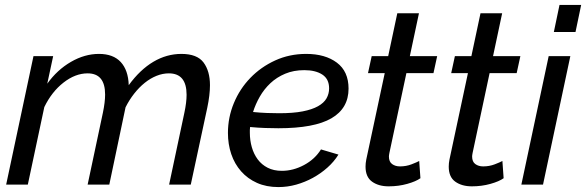

<svg xmlns="http://www.w3.org/2000/svg" viewBox="-20 -750 2381 780"><path d="M116 -522H196L172 -410Q212 -466 268 -498.5Q324 -531 382 -531Q440 -531 470.5 -498Q501 -465 503 -404Q549 -467 603 -499Q657 -531 717 -531Q781 -531 807 -496Q833 -461 833 -404Q833 -364 822 -312L755 0H667L729 -292Q738 -334 738 -365Q738 -452 666 -452Q641 -452 616 -442Q591 -432 568 -413.5Q545 -395 525 -369.5Q505 -344 490 -314L424 0H336L398 -292Q407 -335 407 -366Q407 -452 336 -452Q286 -452 238 -414.5Q190 -377 160 -315L93 0H5Z M1111 10Q1062 10 1024 -7Q986 -24 959.5 -54Q933 -84 919.5 -124Q906 -164 906 -210Q906 -273 930 -331Q954 -389 997 -433.5Q1040 -478 1098 -504.5Q1156 -531 1224 -531Q1301 -531 1348.5 -495.5Q1396 -460 1396 -390Q1396 -310 1326.5 -269.5Q1257 -229 1111 -229Q1087 -229 1057.5 -230Q1028 -231 996 -234Q995 -228 995 -222Q995 -216 995 -211Q995 -180 1003 -152Q1011 -124 1027 -102.5Q1043 -81 1067.5 -68.5Q1092 -56 1125 -56Q1171 -56 1215 -79.5Q1259 -103 1284 -143L1355 -122Q1337 -93 1310 -69Q1283 -45 1251 -27.5Q1219 -10 1183.5 0Q1148 10 1111 10ZM1216 -465Q1173 -465 1138.5 -450.5Q1104 -436 1078.5 -412Q1053 -388 1035.5 -357.5Q1018 -327 1008 -295Q1038 -292 1064.5 -291Q1091 -290 1114 -290Q1171 -290 1209.5 -297.5Q1248 -305 1272 -318.5Q1296 -332 1306.5 -350.5Q1317 -369 1317 -391Q1317 -429 1289.5 -447Q1262 -465 1216 -465Z M1559 7Q1518 7 1491.5 -12Q1465 -31 1465 -73Q1465 -87 1468 -102L1543 -453H1475L1490 -522H1557L1594 -696H1682L1645 -522H1756L1741 -453H1631L1562 -129Q1560 -119 1560 -114Q1560 -93 1573 -83.5Q1586 -74 1605 -74Q1630 -74 1652 -82.5Q1674 -91 1683 -96L1688 -26Q1670 -13 1634.5 -3Q1599 7 1559 7Z M1897 7Q1856 7 1829.5 -12Q1803 -31 1803 -73Q1803 -87 1806 -102L1881 -453H1813L1828 -522H1895L1932 -696H2020L1983 -522H2094L2079 -453H1969L1900 -129Q1898 -119 1898 -114Q1898 -93 1911 -83.5Q1924 -74 1943 -74Q1968 -74 1990 -82.5Q2012 -91 2021 -96L2026 -26Q2008 -13 1972.5 -3Q1937 7 1897 7Z M2209 -522H2297L2186 0H2098ZM2253 -730H2341L2318 -620H2230Z"/></svg>

Font: PTCRaleway Medium
Style: Italic
Weight: 500
Italic angle: -12°
Designer: Matt McInerney, Pablo Impallari, Rodrigo Fuenzalida
Foundry: Matt McInerney, Pablo Impallari, Rodrigo Fuenzalida
Version: Version 3.000g; ttfautohint (v1.5) -l 8 -r 28 -G 28 -x 14 -D